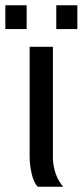

<svg xmlns="http://www.w3.org/2000/svg" viewBox="-45 -705 312 725"><path d="M97.2 0Q82.5 -15.6 74.7 -48.6Q66.9 -81.5 66.9 -115.2V-528.3H154.8V-110.8Q154.8 -79.1 165.3 -49.3Q175.8 -19.5 193.8 0ZM247.1 -685.1V-595.2H167.5V-685.1ZM55.7 -685.1V-595.2H-24.9V-685.1Z"/></svg>

Font: Arimo
Style: Regular
Weight: 400
Designer: Steve Matteson
Foundry: Monotype Imaging Inc.
Version: Version 1.33